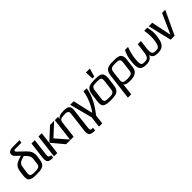

<svg xmlns="http://www.w3.org/2000/svg" viewBox="269 -2107 3713 3713"><g transform="rotate(-45 2126.0 -250.5)"><path d="M305 -632H467L475 -693H307C233 -693 174 -680 166 -617C164 -596 168 -578 179 -562C188 -549 222 -516 281 -461L277 -459C215 -440 189 -434 142 -407C88 -376 63 -324 53 -243L42 -153C34 -82 43 -35 88 -14C135 10 169 10 245 10C307 10 334 10 382 -3C447 -21 478 -72 488 -153L501 -253C505 -302 492 -350 461 -396C442 -421 393 -470 316 -541C294 -561 279 -576 271 -585C264 -594 260 -601 261 -608C264 -630 280 -632 305 -632ZM395 -140C390 -100 380 -74 352 -62C320 -48 300 -49 253 -49C205 -49 185 -48 156 -62C131 -74 128 -100 133 -140L146 -247C150 -278 155 -303 160 -321C172 -356 207 -381 239 -394C256 -400 282 -408 317 -418H319C357 -383 382 -353 394 -328C407 -303 411 -272 407 -237Z M642 -136 685 -484H594L552 -141C548 -108 548 -82 553 -62C565 -3 619 7 697 7L704 -53C648 -57 635 -76 642 -136Z M1184 0 964 -254 1214 -484H1101L848 -250L1058 0ZM816 0 875 -484H785L726 0Z M1582 64 1633 -355C1646 -461 1597 -494 1482 -494C1385 -494 1330 -471 1315 -425L1322 -484H1232L1173 0H1263L1305 -350C1309 -381 1321 -402 1340 -413C1360 -424 1396 -430 1448 -430C1471 -430 1490 -428 1504 -424C1537 -414 1548 -391 1542 -350L1491 69C1485 117 1491 152 1510 175C1529 197 1570 208 1633 208H1642L1650 144C1583 144 1574 130 1582 64Z M1847 -76H1842L1748 -484H1653L1775 -17L1747 209H1837L1860 17C2004 -164 2085 -331 2104 -484H2017C1998 -333 1918 -171 1847 -76Z M2537 -321C2541 -353 2540 -380 2535 -402C2526 -445 2511 -467 2468 -481C2423 -495 2398 -494 2335 -494C2272 -494 2248 -495 2198 -481C2132 -462 2101 -405 2091 -321L2070 -153C2062 -82 2071 -35 2116 -14C2163 10 2197 10 2273 10C2335 10 2362 10 2410 -3C2475 -21 2506 -72 2516 -153ZM2423 -140C2418 -100 2408 -74 2380 -62C2348 -48 2328 -49 2281 -49C2233 -49 2213 -48 2184 -62C2159 -74 2156 -100 2161 -140L2185 -336C2190 -381 2203 -408 2222 -419C2241 -430 2277 -435 2328 -435C2379 -435 2413 -430 2430 -419C2447 -408 2452 -381 2447 -336ZM2367 -540 2417 -710H2309L2317 -540Z M2659 -44C2660 -29 2672 -16 2696 -6C2719 5 2756 10 2804 10C2938 10 3010 -39 3022 -137L3047 -336C3050 -365 3049 -390 3042 -411C3030 -452 3012 -471 2967 -483C2921 -495 2900 -494 2841 -494C2782 -494 2762 -495 2714 -483C2649 -466 2616 -417 2606 -336L2539 208H2629L2646 71C2648 50 2656 -23 2659 -44ZM2932 -149C2927 -108 2914 -82 2893 -71C2872 -60 2837 -54 2788 -54C2740 -54 2707 -60 2688 -73C2670 -86 2663 -111 2668 -149L2691 -339C2696 -380 2709 -406 2730 -418C2751 -429 2787 -435 2836 -435C2885 -435 2919 -429 2936 -418C2954 -406 2960 -380 2955 -339Z M3083 -252C3071 -149 3076 -79 3100 -44C3123 -8 3171 10 3241 10C3330 10 3376 -15 3412 -82C3431 -15 3468 10 3557 10C3629 10 3668 0 3707 -38C3753 -83 3768 -158 3779 -252C3784 -292 3785 -328 3782 -359C3779 -390 3772 -432 3761 -484H3677C3692 -377 3696 -296 3689 -239C3683 -195 3678 -161 3671 -136C3665 -111 3656 -92 3645 -79C3621 -53 3602 -50 3556 -50C3514 -50 3487 -62 3476 -85C3465 -108 3463 -149 3470 -208L3492 -388H3405L3383 -208C3376 -148 3364 -107 3348 -84C3332 -61 3302 -50 3260 -50C3194 -50 3175 -59 3167 -113C3163 -140 3165 -182 3172 -239C3182 -321 3203 -403 3235 -484H3150C3111 -400 3096 -356 3083 -252Z M4252 -484H4165L3985 -78H3980L3896 -484H3801L3916 0H4024Z"/></g></svg>

Font: Gamestation Display
Style: Italic
Weight: 400
Designer: Jonas Hecksher
Foundry: Jonas Hecksher, Playtypeª, e-types AS
Version: Version 1.003